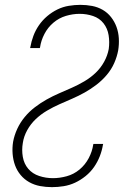

<svg xmlns="http://www.w3.org/2000/svg" viewBox="-20 -763 540 791"><path d="M194 8Q169 8 145 3.5Q121 -1 100.5 -12.5Q80 -24 65 -42Q50 -60 42 -82Q34 -104 32 -129Q30 -154 34 -179Q39 -206 51 -232Q63 -258 81.5 -280.5Q100 -303 123.5 -321Q147 -339 172 -353Q197 -367 223.5 -378.5Q250 -390 276 -401.5Q302 -413 327.5 -428Q353 -443 374 -463Q395 -483 409 -508.5Q423 -534 428 -561Q432 -590 427.5 -618Q423 -646 406.5 -667Q390 -688 363.5 -697Q337 -706 308 -706Q280 -706 251.5 -697.5Q223 -689 200 -669.5Q177 -650 163 -623Q149 -596 145 -568L144 -565H104L105 -569Q109 -592 117.5 -615Q126 -638 140.5 -659Q155 -680 174.5 -696.5Q194 -713 216.5 -724Q239 -735 263.5 -739Q288 -743 311 -743Q336 -743 359.5 -738.5Q383 -734 403 -722.5Q423 -711 437.5 -692.5Q452 -674 460 -652Q468 -630 469.5 -605.5Q471 -581 467 -556Q462 -529 450.5 -503Q439 -477 420 -454.5Q401 -432 377.5 -414Q354 -396 329 -382Q304 -368 277.5 -356.5Q251 -345 225 -333.5Q199 -322 173.5 -307Q148 -292 127 -272Q106 -252 92 -226.5Q78 -201 74 -174Q69 -145 74 -116.5Q79 -88 96.5 -67.5Q114 -47 141.5 -38Q169 -29 198 -29Q226 -29 255 -37Q284 -45 307.5 -64.5Q331 -84 345.5 -111.5Q360 -139 364 -167L365 -170H405L404 -166Q400 -142 391 -119Q382 -96 367.5 -75Q353 -54 332.5 -37.5Q312 -21 289.5 -10.5Q267 0 242.5 4Q218 8 194 8Z"/></svg>

Font: Iosevka Term Curly XLt Obl
Style: Regular
Weight: 200
Italic angle: -9°
Designer: Belleve Invis
Foundry: Belleve Invis
Version: Version 32.3.0